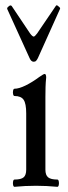

<svg xmlns="http://www.w3.org/2000/svg" viewBox="-20 -716 263 740"><path d="M36 4Q32 4 30.5 -3Q29 -10 30.5 -17Q32 -24 36 -24Q61 -24 71 -32.5Q81 -41 81 -62V-279Q81 -317 71 -331.5Q61 -346 36 -346Q32 -346 30.5 -353Q29 -360 30.5 -367Q32 -374 36 -374Q53 -374 78.5 -386.5Q104 -399 131 -419Q148 -431 152 -431Q158 -431 158 -417Q156 -399 155.5 -380Q155 -361 155 -342V-62Q155 -41 165.5 -32.5Q176 -24 201 -24Q205 -24 206.5 -17Q208 -10 206.5 -3Q205 4 201 4Q180 2 159.5 1Q139 0 119 0Q98 0 77 1Q56 2 36 4ZM110 -478Q100 -478 94 -492L8 -681Q6 -686 13 -691Q20 -698 25 -693L96 -587Q105 -575 110 -575Q114 -575 123 -587L195 -693Q198 -699 206 -691Q214 -685 211 -681L126 -492Q123 -486 119.5 -482Q116 -478 110 -478Z"/></svg>

Font: Junicode Two Beta Condensed
Style: Regular
Weight: 400
Width: 3
Designer: Peter S. Baker
Foundry: Briery Creek Software
Version: Version 1.053; ttfautohint (v1.8.4)